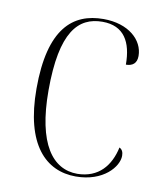

<svg xmlns="http://www.w3.org/2000/svg" viewBox="-68 -599 557 664"><g transform="rotate(10 210.5 -266.5)"><path d="M242 10C339 10 388 -50 388 -88C388 -101 384 -110 374 -115C360 -50 321 -1 246 0C159 0 98 -79 98 -267C98 -473 156 -533 241 -533C317 -533 346 -480 346 -401C369 -401 384 -412 384 -438C384 -494 331 -543 243 -543C135 -543 56 -477 56 -266C56 -69 137 10 242 10Z"/></g></svg>

Font: Noto Serif Display SemiCondensed ExtraLight
Style: Regular
Weight: 200
Width: 4
Designer: Monotype Design Team
Foundry: Monotype Imaging Inc.
Version: Version 2.009